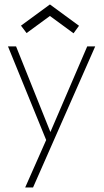

<svg xmlns="http://www.w3.org/2000/svg" viewBox="-20 -614 458 842"><path d="M96.5 -469 72 -501.5 199 -594.5 326.5 -501 302.5 -468 199 -544ZM201 -35 362.5 -410.5H397.5L125 208H90.5L182.5 0L15 -410.5H50.5Z"/></svg>

Font: League Spartan ExtraLight
Style: Regular
Weight: 200
Foundry: The League of Moveable Type
Version: Version 2.002